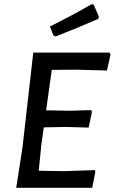

<svg xmlns="http://www.w3.org/2000/svg" viewBox="-20 -892 545 912"><path d="M415 -872 425 -870 450 -812 446 -802Q357 -763 245 -719L234 -723L217 -766Q327 -821 415 -872ZM430 -84 433 -76 418 0H57L87 -193L138 -642H500L505 -633L488 -557L343 -561L226 -560L199 -368L311 -366L412 -369L417 -362L401 -286L293 -289L188 -287L176 -201L164 -81L283 -79Z"/></svg>

Font: Alegreya Sans Medium
Style: Italic
Weight: 500
Italic angle: -7°
Designer: Juan Pablo del Peral
Foundry: Huerta Tipografica
Version: Version 2.007